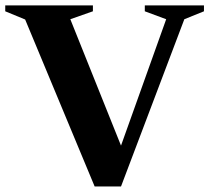

<svg xmlns="http://www.w3.org/2000/svg" viewBox="-34 -690 779 714"><path d="M59.5 -617.5 -14.5 -648V-670H311.5V-648L227.5 -618.5L416 -148.5L584 -618.5L504.5 -648V-670H724.5V-648L651.5 -618.5L416 3.5H318Z"/></svg>

Font: Newsreader Text
Style: Bold
Weight: 700
Designer: Hugues Gentile
Foundry: Production Type
Version: Version 1.001